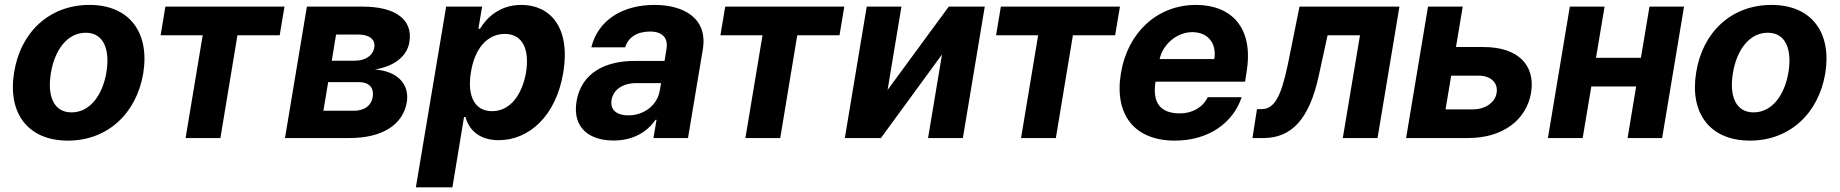

<svg xmlns="http://www.w3.org/2000/svg" viewBox="-20 -573 7636 797"><path d="M262.1 10.7C426.1 10.7 546.5 -101.6 574.6 -268.5C601.9 -438.2 517.4 -552.6 351.2 -552.6C186.1 -552.6 65.7 -440.7 38.7 -273.1C10.7 -103.7 95.2 10.7 262.1 10.7ZM191.1 -269.2C206.7 -365.4 259.2 -437.1 335.9 -437.1C410.5 -437.1 436.8 -367.9 421.9 -273.8C405.9 -177.6 353.3 -106.5 277 -106.5C202.1 -106.5 175.8 -175.4 191.1 -269.2Z M646.7 -426.5H821.4L750.4 0H894.9L965.6 -426.5H1141L1160.9 -545.5H666.5Z M1163 0H1431.1C1567.8 0 1653.1 -55.8 1668.7 -148.8C1680.4 -220.5 1633.2 -277.7 1536.2 -284.4C1616.5 -297.9 1669.7 -338.8 1679.3 -398.1C1695.3 -492.2 1620.4 -545.5 1486.2 -545.5H1253.9ZM1322.4 -113.3 1342.3 -232.2H1469.8C1511.7 -232.2 1533.7 -208.8 1527 -169.7C1521.7 -134.9 1492.2 -113.3 1449.9 -113.3ZM1357.2 -321 1375 -429.7H1466.6C1513.5 -429.7 1539.1 -409.1 1533.7 -376.1C1528.1 -342 1496.8 -321 1452.1 -321Z M1706.3 204.5H1858L1906.2 -87.4H1911.9C1924.7 -41.9 1961.6 8.9 2050.1 8.9C2174.4 8.9 2288 -89.5 2318.2 -272C2349.1 -459.5 2263.8 -552.6 2144.2 -552.6C2052.6 -552.6 1999.3 -498.2 1972.7 -453.8H1965.9L1981.2 -545.5H1832ZM1934.7 -272.7C1949.9 -370 2001.8 -432.2 2075.3 -432.2C2150.2 -432.2 2178.6 -367.2 2163.7 -272.7C2147 -177.6 2096.6 -111.5 2022.7 -111.5C1949.6 -111.5 1918.7 -175.4 1934.7 -272.7Z M2527.3 10.3C2608 10.3 2666.2 -24.9 2701 -75.6H2705.3L2692.5 0H2835.9L2897.4 -367.9C2919 -497.9 2817.5 -552.6 2696.7 -552.6C2565.7 -552.6 2462.7 -490.8 2434.7 -376.4H2575.3C2587.4 -418.3 2624.6 -442.1 2678.6 -442.1C2729.8 -442.1 2753.6 -415.5 2746.8 -371.4L2738.6 -320H2613.6C2496.4 -320 2393.8 -273.8 2373.2 -152.3C2355.5 -44.7 2423.7 10.3 2527.3 10.3ZM2518.5 -157.3C2525.2 -199.9 2563.9 -228.3 2622.2 -228H2724.1L2718.4 -195C2708.1 -137.4 2654.5 -94.1 2588.1 -94.1C2540.8 -94.1 2512.1 -116.1 2518.5 -157.3Z M2970.5 -426.5H3145.2L3074.2 0H3218.8L3289.4 -426.5H3464.8L3484.7 -545.5H2990.4Z M3664.4 -199.6 3721.9 -545.5H3577.8L3486.9 0H3636.7L3890.3 -346.9L3832.4 0H3976.9L4067.8 -545.5H3918.3Z M4114.7 -426.5H4289.4L4218.4 0H4362.9L4433.6 -426.5H4609L4628.9 -545.5H4134.6Z M4856.9 10.7C4996.8 10.7 5098.4 -62.5 5134.2 -169.4H4993.3C4972.7 -126.8 4928.6 -102.3 4878.2 -102.3C4801.1 -102.3 4762.1 -141.3 4776.6 -234H5148.4L5154.8 -275.6C5185 -460.9 5089.1 -552.6 4944.6 -552.6C4784.1 -552.6 4661.2 -438.6 4633.2 -270.2C4604 -97.3 4688.9 10.7 4856.9 10.7ZM4793.7 -327.8C4806.5 -387.8 4864.3 -439.6 4929.3 -439.6C4994.7 -439.6 5031.2 -392.8 5020.6 -327.8Z M5179 0H5224.4C5340.2 0 5415.1 -76.7 5454.5 -259.9L5490.8 -426.5H5625.4L5554 0H5698.2L5789.1 -545.5H5374.3L5325.6 -304C5296.5 -165.8 5267.8 -120 5215.9 -120H5197.8Z M6137.8 -377.8H6023.8L6051.8 -545.5H5907.7L5816.8 0H6074.2C6219.1 0 6316.4 -75.6 6335.6 -188.2C6354 -302.9 6281.6 -377.8 6137.8 -377.8ZM5980.5 -119 6003.9 -258.9H6118.3C6168 -258.9 6199.6 -229.4 6192.5 -187.1C6186.1 -147 6144.9 -119 6094.1 -119Z M6640.6 -545.5H6496.4L6405.5 0H6549.7L6585.6 -214.1H6771.7L6736.2 0H6879.6L6970.5 -545.5H6827.1L6791.5 -333.1H6605.1Z M7244.3 10.7C7408.4 10.7 7528.8 -101.6 7556.8 -268.5C7584.2 -438.2 7499.6 -552.6 7333.5 -552.6C7168.3 -552.6 7047.9 -440.7 7021 -273.1C6992.9 -103.7 7077.4 10.7 7244.3 10.7ZM7173.3 -269.2C7188.9 -365.4 7241.5 -437.1 7318.2 -437.1C7392.8 -437.1 7419 -367.9 7404.1 -273.8C7388.1 -177.6 7335.6 -106.5 7259.2 -106.5C7184.3 -106.5 7158 -175.4 7173.3 -269.2Z"/></svg>

Font: Magic Ui Pro
Style: Bold Italic
Weight: 700
Italic angle: -9.39999°
Designer: Stefan Endress, Andreas Faust
Version: Version 1.000;FEAKit 1.0